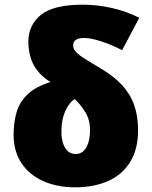

<svg xmlns="http://www.w3.org/2000/svg" viewBox="-20 -789 647 819"><path d="M333 -769Q395 -769 457 -755Q519 -741 574 -713L501 -575Q452 -600 409 -613.5Q366 -627 340 -627Q315 -627 303.5 -619Q292 -611 292 -595Q292 -583 300.5 -571.5Q309 -560 334 -543.5Q359 -527 408 -498Q466 -464 501.5 -425Q537 -386 553 -339Q569 -292 569 -234Q569 -153 535.5 -98.5Q502 -44 441.5 -17Q381 10 300 10Q225 10 165.5 -16Q106 -42 72 -92.5Q38 -143 38 -214Q38 -266 50.5 -309.5Q63 -353 97 -386Q131 -419 195 -439Q159 -462 138.5 -489Q118 -516 109.5 -546.5Q101 -577 101 -611Q101 -682 154.5 -725.5Q208 -769 333 -769ZM299 -366Q290 -362 280.5 -351Q271 -340 262 -322.5Q253 -305 247.5 -281Q242 -257 242 -225Q242 -199 249 -177.5Q256 -156 269.5 -144Q283 -132 303 -132Q322 -132 335.5 -144Q349 -156 356.5 -179.5Q364 -203 364 -235Q364 -277 344.5 -309.5Q325 -342 299 -366Z"/></svg>

Font: Noto Sans Display Black
Style: Regular
Weight: 900
Designer: Monotype Design Team
Foundry: Monotype Imaging Inc.
Version: Version 2.003